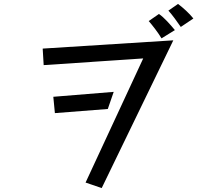

<svg xmlns="http://www.w3.org/2000/svg" viewBox="-20 -895 1040 976"><path d="M899 -758Q887 -776 868 -801.5Q849 -827 836 -841L885 -875Q905 -860 926 -840.5Q947 -821 963 -801ZM801 -700Q788 -722 769 -747Q750 -772 736 -788L788 -824Q807 -811 829.5 -787Q852 -763 869 -742ZM708 -598 202 -564 197 -648 861 -690 497 61 415 33ZM251 -403 558 -428 528 -341 259 -320Z"/></svg>

Font: Moralerspace Krypton JPDOC
Style: Regular
Weight: 400
Version: v0.0.6; ttfautohint (v1.8.4.7-5d5b-dirty) -l 6 -r 45 -G 200 